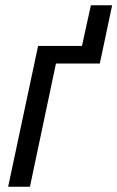

<svg xmlns="http://www.w3.org/2000/svg" viewBox="-20 -711 447 731"><path d="M11 0 125 -536H292L326 -691H407L360 -469H193L94 0Z"/></svg>

Font: Noto Sans UI SemiCondensed
Style: Italic
Weight: 400
Width: 4
Italic angle: -12°
Designer: Monotype Design Team
Foundry: Monotype Imaging Inc.
Version: Version 1.901